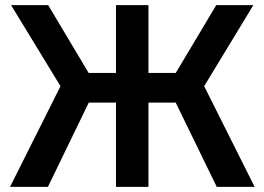

<svg xmlns="http://www.w3.org/2000/svg" viewBox="-20 -725 1026 745"><path d="M821 0 631 -390 819 -705H963L750 -354L753 -429L968 0ZM19 0 234 -429 237 -354 23 -705H167L355 -390L166 0ZM430 0V-705H556V0ZM249 -327V-442H737V-327Z"/></svg>

Font: TikTok Sans 24pt SemiBold
Style: Regular
Weight: 600
Version: Version 4.000